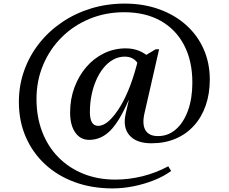

<svg xmlns="http://www.w3.org/2000/svg" viewBox="-20 -797 1273 1068"><path d="M606 251Q491 251 395.5 216Q300 181 230.5 116.5Q161 52 123 -36Q85 -124 85 -230Q85 -322 114.5 -404.5Q144 -487 197.5 -555Q251 -623 324.5 -673Q398 -723 486.5 -750Q575 -777 674 -777Q777 -777 864 -746Q951 -715 1014.5 -658.5Q1078 -602 1112.5 -524.5Q1147 -447 1147 -355Q1147 -275 1124 -209.5Q1101 -144 1058 -97Q1015 -50 955.5 -25Q896 0 822 0Q739 0 700.5 -44Q662 -88 679 -164L751 -477H769L846 -523H865L783 -164Q770 -104 789.5 -72Q809 -40 859 -40Q916 -40 959 -78Q1002 -116 1026 -183Q1050 -250 1050 -338Q1050 -458 1004 -546Q958 -634 873 -681.5Q788 -729 671 -729Q568 -729 479 -692.5Q390 -656 323.5 -590Q257 -524 220 -436Q183 -348 183 -246Q183 -147 214.5 -64.5Q246 18 304.5 77.5Q363 137 443.5 169.5Q524 202 621 202Q697 202 772 183.5Q847 165 916 128L932 154Q891 184 837 205.5Q783 227 723.5 239Q664 251 606 251ZM476 -19Q427 -19 398.5 -60Q370 -101 370 -171Q370 -246 394 -310.5Q418 -375 460 -424Q502 -473 558.5 -500.5Q615 -528 680 -528Q720 -528 754.5 -514Q789 -500 815 -473L770 -342Q770 -410 745.5 -446Q721 -482 674 -482Q640 -482 610 -465.5Q580 -449 556 -419.5Q532 -390 515 -351Q498 -312 489 -267Q480 -222 480 -174Q480 -97 526 -97Q556 -97 587 -125.5Q618 -154 648.5 -204Q679 -254 704.5 -321.5Q730 -389 749 -469L797 -463L756 -239H695Q644 -121 593 -70Q542 -19 476 -19Z"/></svg>

Font: Platypi Light
Style: Regular
Weight: 400
Version: Version 1.200